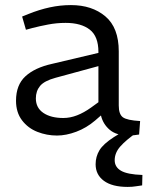

<svg xmlns="http://www.w3.org/2000/svg" viewBox="-20 -526 580 755"><path d="M204 7Q164 7 127 -7.5Q90 -22 66.5 -53Q43 -84 43 -130Q43 -192 80 -226Q117 -260 185 -275L367 -318V-322Q367 -383 333 -409.5Q299 -436 238 -436Q203 -436 169 -429.5Q135 -423 108 -416L82 -409L67 -461L92 -471Q134 -488 175.5 -497Q217 -506 259 -506Q342 -506 394.5 -461.5Q447 -417 447 -324V-111Q447 -77 463 -65Q479 -53 531 -50L527 3Q519 4 508.5 5.5Q498 7 487 7Q438 7 411.5 -15.5Q385 -38 377 -72L354 -52Q320 -23 280 -8Q240 7 204 7ZM229 -62Q256 -62 283 -72.5Q310 -83 338 -103L367 -124V-266L198 -220Q154 -208 137.5 -188Q121 -168 121 -139Q121 -102 150.5 -82Q180 -62 229 -62ZM482 209Q421 209 388.5 185Q356 161 356 120Q356 90 371 65Q386 40 428 13L464 -9L518 -8V-5Q475 25 453 50Q431 75 431 104Q431 131 456 145.5Q481 160 540 162L539 203Q529 204 515 206.5Q501 209 482 209Z"/></svg>

Font: REM Light
Style: Regular
Weight: 300
Designer: Octavio Pardo
Foundry: Ashler Design
Version: Version 1.005;gftools[0.9.28]